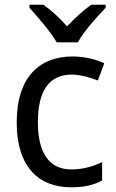

<svg xmlns="http://www.w3.org/2000/svg" viewBox="-20 -786 494 816"><path d="M429 -766H368C335 -743 299 -710 265 -674C234 -710 197 -743 164 -766H105V-753C139 -715 196 -651 221 -606H311C334 -651 393 -715 429 -753ZM282 10C340 10 379 0 414 -19V-97C378 -80 337 -66 282 -66C189 -66 141 -137 141 -266C141 -400 188 -469 286 -469C321 -469 365 -456 396 -444L423 -517C392 -533 340 -546 288 -546C152 -546 51 -463 51 -265C51 -75 146 10 282 10Z"/></svg>

Font: Noto Sans Thai
Style: Regular
Weight: 400
Designer: Monotype Design Team
Foundry: Monotype Imaging Inc.
Version: Version 1.901